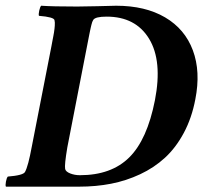

<svg xmlns="http://www.w3.org/2000/svg" viewBox="-29 -665 752 687"><path d="M289.1 -534.2 211.9 -137.7Q201.2 -74.2 204.1 -60.5Q206.1 -50.8 222.2 -44.4Q238.3 -38.1 256.8 -38.1Q369.1 -38.1 433.3 -101.6Q497.6 -165 525.4 -306.6Q552.7 -447.3 504.4 -526.4Q456.1 -605.5 352.5 -605.5Q312 -605.5 304.7 -593.8Q302.7 -590.3 301 -586.2Q299.3 -582 297.9 -575.4Q296.4 -568.8 295.4 -564.7Q294.4 -560.5 292.2 -549.8Q290 -539.1 289.1 -534.2ZM386.7 -644.5Q490.7 -644.5 561.8 -602.8Q632.8 -561 661.1 -484.9Q689.5 -408.7 669.9 -309.6Q657.2 -242.7 628.7 -189.5Q600.1 -136.2 561.3 -100.6Q522.5 -64.9 472.4 -41.5Q422.4 -18.1 368.4 -7.6Q314.5 2.9 253.9 2.9H-7.8Q-10.3 -1.5 -7.8 -14.9Q-5.4 -28.3 -1 -33.2Q54.2 -37.6 60.5 -49.8Q71.8 -69.8 85 -141.6L155.3 -501Q156.2 -505.9 158.4 -517.8Q160.6 -529.8 161.6 -534.4Q162.6 -539.1 164.1 -548.3Q165.5 -557.6 166 -562Q166.5 -566.4 167 -573Q167.5 -579.6 167.2 -584.2Q167 -588.9 166 -592.8Q164.1 -604 110.4 -608.4Q108.4 -613.3 111.3 -626.7Q114.3 -640.1 118.2 -644.5Q158.2 -641.6 247.1 -641.6Q269 -641.6 319.1 -642.8Q369.1 -644 386.7 -644.5Z"/></svg>

Font: Amiri
Style: Bold Slanted
Weight: 700
Italic angle: 9°
Designer: Khaled Hosny
Version: Version 000.107